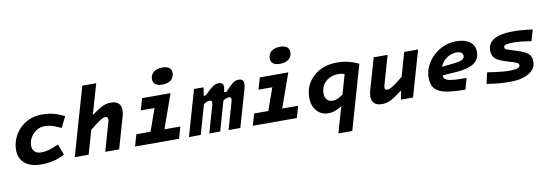

<svg xmlns="http://www.w3.org/2000/svg" viewBox="-66 -1247 5659 1972"><g transform="rotate(-10 2763.0 -260.5)"><path d="M377 -368Q342 -368 311.5 -355.5Q281 -343 257 -319Q231 -293 217 -260Q203 -227 203 -193Q203 -153 227.5 -130.5Q252 -108 294 -108Q333 -108 373.5 -119Q414 -130 477 -158L519 -46Q462 -15 402.5 -0.5Q343 14 275 14Q165 14 104 -36.5Q43 -87 43 -178Q43 -238 67.5 -296Q92 -354 135 -397Q181 -443 239 -466.5Q297 -490 365 -490Q434 -490 487 -476.5Q540 -463 600 -432L544 -319Q486 -346 450 -357Q414 -368 377 -368Z M828 -710H973L882 -394Q954 -447 997 -467.5Q1040 -488 1085 -488Q1137 -488 1164 -463.5Q1191 -439 1191 -391Q1191 -376 1188.5 -360Q1186 -344 1181 -327L1087 0H942L1028 -300Q1030 -306 1031 -312Q1032 -318 1032 -324Q1032 -337 1025.5 -344Q1019 -351 1006 -351Q983 -351 947.5 -328.5Q912 -306 840 -248L769 0H624Z M1764 -680Q1764 -632 1731 -605Q1698 -578 1639 -578Q1593 -578 1568.5 -596.5Q1544 -615 1544 -649Q1544 -696 1577 -723.5Q1610 -751 1669 -751Q1715 -751 1739.5 -733Q1764 -715 1764 -680ZM1253 0 1288 -122H1436L1519 -355H1375L1410 -477H1707L1581 -122H1747L1712 0Z M1952 -477H2051L2038 -391H2059Q2117 -449 2148.5 -470.5Q2180 -492 2208 -492Q2235 -492 2247.5 -480.5Q2260 -469 2260 -445Q2260 -436 2257.5 -423.5Q2255 -411 2250 -391H2275Q2329 -449 2358 -470.5Q2387 -492 2415 -492Q2444 -492 2457.5 -480Q2471 -468 2471 -443Q2471 -431 2468.5 -415.5Q2466 -400 2460 -379L2351 0H2228L2309 -282Q2311 -289 2312 -295Q2313 -301 2313 -307Q2313 -319 2307 -325Q2301 -331 2288 -331Q2277 -331 2262.5 -325.5Q2248 -320 2229 -308L2141 0H2027L2108 -282Q2110 -289 2111 -295.5Q2112 -302 2112 -308Q2112 -320 2106 -325.5Q2100 -331 2088 -331Q2075 -331 2060 -325Q2045 -319 2026 -307L1938 0H1815Z M2992 -680Q2992 -632 2959 -605Q2926 -578 2867 -578Q2821 -578 2796.5 -596.5Q2772 -615 2772 -649Q2772 -696 2805 -723.5Q2838 -751 2897 -751Q2943 -751 2967.5 -733Q2992 -715 2992 -680ZM2481 0 2516 -122H2664L2747 -355H2603L2638 -477H2935L2809 -122H2975L2940 0Z M3478 230H3333L3411 -41Q3374 -16 3339.5 -4Q3305 8 3267 8Q3196 8 3149 -44Q3102 -96 3102 -182Q3102 -316 3198 -403Q3294 -490 3445 -490Q3505 -490 3560 -477Q3615 -464 3669 -437ZM3439 -371Q3357 -371 3305.5 -322.5Q3254 -274 3254 -203Q3254 -159 3275.5 -135Q3297 -111 3337 -111Q3360 -111 3386 -122Q3412 -133 3444 -157L3502 -360Q3487 -365 3471 -368Q3455 -371 3439 -371Z M4152 0H4026L4044 -93Q3965 -33 3920 -11Q3875 11 3828 11Q3776 11 3749 -13.5Q3722 -38 3722 -85Q3722 -101 3724.5 -117Q3727 -133 3732 -150L3826 -477H3971L3885 -177Q3883 -170 3882 -164Q3881 -158 3881 -152Q3881 -139 3887.5 -132.5Q3894 -126 3907 -126Q3930 -126 3965.5 -148.5Q4001 -171 4073 -229L4144 -477H4289Z M4729 -103 4696 13Q4619 13 4563 8Q4507 3 4468 -8Q4404 -26 4374.5 -64Q4345 -102 4345 -175Q4345 -234 4373.5 -294Q4402 -354 4453 -400Q4501 -445 4561.5 -468.5Q4622 -492 4688 -492Q4779 -492 4829.5 -454Q4880 -416 4880 -348Q4880 -273 4822.5 -232.5Q4765 -192 4644 -182L4491 -171Q4491 -170 4491 -169.5Q4491 -169 4491 -167Q4491 -129 4540 -115.5Q4589 -102 4729 -103ZM4738 -333Q4738 -355 4720 -367Q4702 -379 4670 -379Q4616 -379 4568 -345.5Q4520 -312 4500 -259L4644 -275Q4694 -281 4716 -294Q4738 -307 4738 -333Z M5433 -148Q5433 -75 5360.5 -30.5Q5288 14 5165 14Q5107 14 5055 10Q5003 6 4920 -6L4946 -123Q5015 -112 5075.5 -105.5Q5136 -99 5170 -99Q5229 -99 5257.5 -108Q5286 -117 5286 -137Q5286 -152 5276 -159.5Q5266 -167 5228 -179L5162 -199Q5078 -225 5047 -253.5Q5016 -282 5016 -338Q5016 -413 5082 -452Q5148 -491 5277 -491Q5323 -491 5378 -487Q5433 -483 5484 -475L5451 -359Q5395 -368 5348.5 -373Q5302 -378 5272 -378Q5214 -378 5189 -371Q5164 -364 5164 -346Q5164 -334 5170 -328Q5176 -322 5217 -309L5280 -289Q5370 -261 5401.5 -232.5Q5433 -204 5433 -148Z"/></g></svg>

Font: Intel One Mono
Style: Bold Italic
Weight: 700
Italic angle: -16°
Monospace: yes
Designer: Fred Shallcrass
Foundry: Frere-Jones Type LLC
Version: Version 1.400;hotconv 1.1.0;makeotfexe 2.6.0;FJTRelease1.4